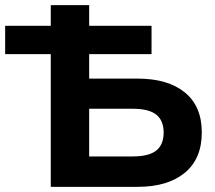

<svg xmlns="http://www.w3.org/2000/svg" viewBox="-40 -725 835 745"><path d="M157 0V-515H-20V-625H157V-705H306V-625H548V-515H306V-420H494Q611 -420 677 -366.5Q743 -313 743 -211Q743 -109 677 -54.5Q611 0 494 0ZM306 -118H475Q538 -118 566.5 -141Q595 -164 595 -211Q595 -257 566.5 -280Q538 -303 475 -303H306Z"/></svg>

Font: Mulish ExtraBold
Style: Regular
Weight: 800
Designer: Vernon Adams
Foundry: Vernon Adams
Version: Version 3.603; ttfautohint (v1.8.3)